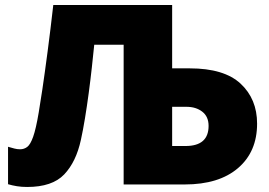

<svg xmlns="http://www.w3.org/2000/svg" viewBox="-20 -734 1071 764"><path d="M88 10Q66 10 47.5 7Q29 4 12 -1V-150Q26 -146 37 -143Q48 -140 60 -140Q76 -140 88.5 -149.5Q101 -159 112 -190Q123 -221 134 -286Q139 -314 148.5 -378Q158 -442 169.5 -529.5Q181 -617 192 -714H665V-462H735Q872 -462 937.5 -401Q1003 -340 1003 -242Q1003 -130 927 -65Q851 0 715 0H472V-556H355Q351 -516 345.5 -466Q340 -416 333 -363.5Q326 -311 318 -262.5Q310 -214 302 -178Q283 -90 235.5 -40Q188 10 88 10ZM718 -153Q810 -153 810 -233Q810 -270 785 -289.5Q760 -309 722 -309H665V-153Z"/></svg>

Font: Noto Sans Black
Style: Regular
Weight: 900
Designer: Monotype Design Team
Foundry: Monotype Imaging Inc.
Version: Version 2.007